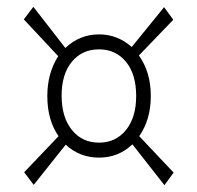

<svg xmlns="http://www.w3.org/2000/svg" viewBox="-20 -596 580 564"><path d="M463 -52 369 -172Q328 -133 271 -133Q214 -133 173 -171L79 -53L51 -90L152 -196Q119 -243 119 -314Q119 -381 151 -431L50 -539L78 -576L172 -455Q214 -495 271 -495Q325 -495 367 -458L462 -575L489 -538L388 -433Q423 -384 423 -314Q423 -245 389 -196L490 -89ZM271 -177Q320 -177 350 -214Q380 -251 380 -314Q380 -378 350 -414.5Q320 -451 271 -451Q221 -451 191 -414.5Q161 -378 161 -315Q161 -252 191 -214.5Q221 -177 271 -177Z"/></svg>

Font: Arsenal
Style: Regular
Weight: 400
Designer: Andrij Shevchenko
Foundry: Stairsfor
Version: Version 2.001;PS 002.001;hotconv 1.0.88;makeotf.lib2.5.64775